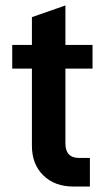

<svg xmlns="http://www.w3.org/2000/svg" viewBox="-20 -685 392 705"><path d="M220.2 -158.2Q220.2 -105 271 -105H310.1V0H251Q180.2 0 139.2 -41Q97.2 -81.5 97.2 -149.9V-433.1H24.9V-520H97.2V-622.1L220.2 -665V-520H319.8V-433.1H220.2Z"/></svg>

Font: D-DIN-PRO
Style: Bold
Weight: 700
Designer: Charles Nix
Foundry: Datto Inc.
Version: Version 1.000;hotconv 1.0.109;makeotfexe 2.5.65596